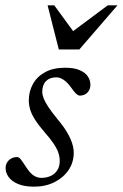

<svg xmlns="http://www.w3.org/2000/svg" viewBox="-20 -690 460 720"><path d="M44 -101Q51 -101 57.5 -93Q64 -85 78.5 -62.5Q93 -40 106.8 -31.5Q120.5 -23 134.5 -23Q154.5 -23 170.2 -30.2Q186 -37.5 195 -51.8Q204 -66 204 -86.5Q204 -101 199.2 -116Q194.5 -131 182.2 -149.8Q170 -168.5 147 -194.5Q124.5 -220.5 111.5 -241Q98.5 -261.5 93.2 -279Q88 -296.5 88 -313Q88 -347 103.5 -375Q119 -403 149.5 -419.5Q180 -436 224 -436Q257.5 -436 278.2 -427.2Q299 -418.5 309 -404Q319 -389.5 319 -372Q319 -360.5 314 -351.2Q309 -342 300 -336.8Q291 -331.5 279 -331.5Q274 -331.5 267 -337.2Q260 -343 246.5 -362Q233 -381 218.8 -390.5Q204.5 -400 191.5 -400Q166.5 -400 152.5 -385.8Q138.5 -371.5 138.5 -345.5Q138.5 -334.5 144 -320.5Q149.5 -306.5 162.2 -287.5Q175 -268.5 196.5 -242Q218.5 -216 231.5 -193.8Q244.5 -171.5 250.5 -152.8Q256.5 -134 256.5 -117Q256.5 -81 237 -52.2Q217.5 -23.5 184 -6.8Q150.5 10 108 10Q71.5 10 47.8 0Q24 -10 12.5 -26Q1 -42 1 -59.5Q1 -71 6.5 -80.5Q12 -90 21.8 -95.5Q31.5 -101 44 -101ZM420.5 -670 277.5 -504.5H200.5L158.5 -670H183.5L258.5 -567.5H246.5L384 -670Z"/></svg>

Font: Newsreader Text
Style: Italic
Weight: 400
Italic angle: -17°
Designer: Hugues Gentile
Foundry: Production Type
Version: Version 1.001